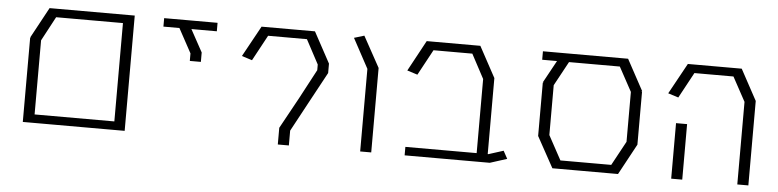

<svg xmlns="http://www.w3.org/2000/svg" viewBox="-37 -893 3293 813"><g transform="rotate(5 1609.5 -486.5)"><path d="M146 -732H508V-278V-242H461H122H75V-599H78L75 -601ZM177 -696 122 -593V-278H461V-696Z M633 -732H732H860V-696H752L804 -601V-561H757V-593L701 -696H633Z M1047 -732H1274L1345 -601V-561L1274 -430L1206 -304V-241H1159V-312L1231 -443L1298 -569V-593L1243 -696H1078L1019 -587L975 -601Z M1484 -732 1556 -601V-242H1509V-593L1441 -719Z M1749 -732H1750H1977L2048 -601V-278H2051L2114 -298L2132 -265L2060 -242H2048H2001H1698V-278H2001V-593L1946 -696H1781L1722 -587L1678 -601Z M2243 -732H2605L2676 -601L2672 -599H2676V-373L2605 -242H2419H2326L2254 -373V-599H2258L2254 -601L2306 -696H2243ZM2357 -696 2301 -593V-381L2357 -278H2512H2573L2629 -381V-593L2573 -696Z M2859 -732H3086H3088L3159 -601V-242H3112V-593L3056 -696H2890L2831 -587L2787 -601ZM2831 -478H2878V-242H2831Z"/></g></svg>

Font: Mixer
Style: Regular
Weight: 400
Version: Version 1.0